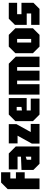

<svg xmlns="http://www.w3.org/2000/svg" viewBox="1359 -2099 740 3498"><g transform="rotate(-90 1729.0 -350.0)"><path d="M32 0V-580L152 -700H340V-532H226V-430H340V-270H226V0Z M382 -112V-328L624 -338V-400H392V-560H682L810 -432V0H494ZM568 -233V-152H624V-252Z M862 0V-140L1006 -400H866V-560H1216V-420L1072 -160H1220V0Z M1271 -120V-440L1391 -560H1691V-234H1465V-160H1681V0H1391ZM1465 -320 1530 -329V-416H1465Z M1754 -560H2318L2446 -432V0H2256V-408H2191V0H2009V-408H1944V0H1754Z M2509 -120V-440L2629 -560H2843L2963 -440V-120L2843 0H2629ZM2703 -152H2769V-408H2703Z M3025 0V-152H3233V-233H3025V-448L3137 -560H3427V-408H3219V-329H3427V-111L3316 0Z"/></g></svg>

Font: Tektur Condensed ExtraBold
Style: Regular
Weight: 800
Width: 3
Designer: Adam Jagosz
Foundry: Adam Jagosz
Version: Version 1.005;gftools[0.9.30]